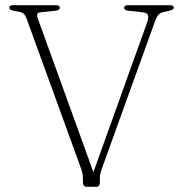

<svg xmlns="http://www.w3.org/2000/svg" viewBox="-20 -720 706 740"><path d="M458.5 -690Q458.5 -700 474 -700H634Q650 -700 650 -690.5Q650 -682.5 632 -678.5L608 -673Q596.5 -670.5 589.5 -661.8Q582.5 -653 575.5 -632.5L371.5 -67Q365 -49 365 -37V-18.5Q365 0 351 0H315Q299.5 0 299.5 -18.5V-37Q299.5 -50.5 292 -71.5L81.5 -651Q74.5 -670 58 -673.5L33 -678.5Q15.5 -682 15.5 -690Q15.5 -700 31.5 -700H195Q210.5 -700 210.5 -690Q210.5 -680 193 -678.5L139 -673Q126 -671.5 123.5 -666Q121 -660.5 128.5 -641L340 -56.5L546.5 -632Q554 -654 550 -662.5Q546 -671 527.5 -673L476 -678.5Q458.5 -680 458.5 -690Z"/></svg>

Font: Fraunces 9pt Soft Thin
Style: Regular
Weight: 100
Version: Version 1.000;[b76b70a41]